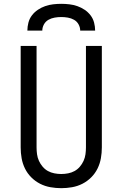

<svg xmlns="http://www.w3.org/2000/svg" viewBox="-20 -975 640 1003"><path d="M300 8Q272 8 243.5 3Q215 -2 189.5 -15Q164 -28 143.5 -48.5Q123 -69 110.5 -94.5Q98 -120 93 -148Q88 -176 88 -205V-735H171V-205Q171 -187 173.5 -169Q176 -151 183.5 -134.5Q191 -118 203 -104Q215 -90 230.5 -81.5Q246 -73 264 -69.5Q282 -66 300 -66Q318 -66 336 -69.5Q354 -73 369.5 -81.5Q385 -90 397 -104Q409 -118 416.5 -134.5Q424 -151 426.5 -169Q429 -187 429 -205V-735H512V-205Q512 -176 507 -148Q502 -120 489.5 -94.5Q477 -69 456.5 -48.5Q436 -28 410.5 -15Q385 -2 356.5 3Q328 8 300 8ZM123 -815Q123 -836 128.5 -857Q134 -878 147 -895Q160 -912 178 -924Q196 -936 216 -943Q236 -950 257.5 -952.5Q279 -955 300 -955Q321 -955 342.5 -952.5Q364 -950 384 -943Q404 -936 422 -924Q440 -912 453 -895Q466 -878 471.5 -857Q477 -836 477 -815H399Q399 -832 390.5 -847.5Q382 -863 367 -871.5Q352 -880 334.5 -883Q317 -886 300 -886Q283 -886 265.5 -883Q248 -880 233 -871.5Q218 -863 209.5 -847.5Q201 -832 201 -815Z"/></svg>

Font: Iosevka Aile
Style: Regular
Weight: 400
Designer: Belleve Invis
Foundry: Belleve Invis
Version: Version 28.0.1; ttfautohint (v1.8.4)